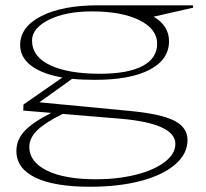

<svg xmlns="http://www.w3.org/2000/svg" viewBox="-20 -443 778 726"><path d="M56.2 -272.9Q56.2 -341.3 136.2 -382.1Q216.3 -422.9 350.1 -422.9H709L710.9 -414.1L561 -379.9Q619.1 -345.7 619.1 -287.1Q619.1 -217.8 545.9 -179.4Q472.7 -141.1 339.8 -141.1Q288.6 -141.1 252.9 -145L128.9 -56.2L477.1 -22.9Q590.3 -11.7 639.6 13.7Q689 39.1 689 86.9Q689 139.2 641.8 179.4Q594.7 219.7 511 241.5Q427.2 263.2 320.8 263.2Q185.5 263.2 113.8 228.5Q42 193.8 42 127.9Q42 85.4 72.8 52.5Q103.5 19.5 173.8 -16.1L67.9 -24.9L68.8 -47.9L215.8 -149.9Q138.2 -163.6 97.2 -195.1Q56.2 -226.6 56.2 -272.9ZM90.8 112.8Q90.8 168.9 157.5 201.9Q224.1 234.9 342.8 234.9Q425.3 234.9 494.1 217.5Q563 200.2 603 169.4Q643.1 138.7 643.1 101.1Q643.1 23.9 436 5.9L216.8 -12.2Q149.9 21 120.4 50Q90.8 79.1 90.8 112.8ZM101.1 -291Q100.6 -229 169.4 -196.5Q238.3 -164.1 356.9 -164.1Q464.4 -164.1 519.8 -193.8Q575.2 -223.6 574.2 -279.8Q573.2 -334 506.6 -366.9Q439.9 -399.9 327.1 -399.9Q228.5 -399.9 165.3 -368.4Q102.1 -336.9 101.1 -291Z"/></svg>

Font: Halibut Exp Thin
Style: Regular
Weight: 250
Width: 7
Designer: Matteo Maggi
Foundry: Collletttivo
Version: Version 3.080 | FøM Fix